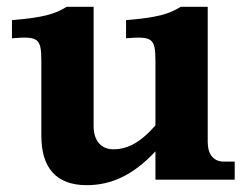

<svg xmlns="http://www.w3.org/2000/svg" viewBox="-20 -526 722 562"><path d="M254 -157V-506H175C139 -484 107 -475 15 -467V-414C91 -420 101 -415 101 -348V-129C101 -34 145 16 234 16C305 16 370 -13 435 -83V0H667V-53H635C605 -53 588 -74 588 -111V-506H509C473 -484 441 -475 349 -467V-414C425 -420 435 -415 435 -348V-159C394 -112 356 -89 312 -89C278 -89 254 -112 254 -157Z"/></svg>

Font: LT Superior Serif ExtraBold
Style: Regular
Weight: 800
Designer: Daniel Lyons
Foundry: LyonsType
Version: Version 2.120;FEAKit 1.0